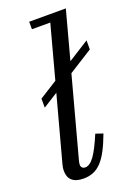

<svg xmlns="http://www.w3.org/2000/svg" viewBox="-146 -809 623 879"><g transform="rotate(-20 166.0 -370.0)"><path d="M259 -153 223.5 -165C185 -74 158.5 -35.5 128 -35.5C115.5 -35.5 108 -44 108 -54.5C108 -59.5 109 -66.5 110.5 -72.5L215.5 -462.5L332 -536V-580L230 -515.5L293 -750H114.5V-713.5H204L134.5 -455L47 -400V-356L120 -402L34.5 -85C32 -76 30 -66.5 30 -53C30 -15.5 51.5 10 103.5 10C177.5 10 216 -38 259 -153Z"/></g></svg>

Font: Bodoni* 06pt
Style: Italic
Weight: 400
Italic angle: -13°
Version: Version 2.3